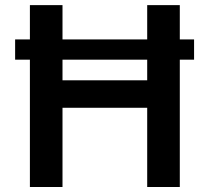

<svg xmlns="http://www.w3.org/2000/svg" viewBox="-20 -748 837 768"><path d="M756.3 -590.3V-509.3H699.2V0H568.8V-316.9H230V0H99.6V-509.3H40.5V-590.3H99.6V-727.5H230V-590.3H568.8V-727.5H699.2V-590.3ZM568.8 -509.3H230V-426.8H568.8Z"/></svg>

Font: Inter-SemiBold
Style: Regular
Weight: 600
Designer: Rasmus Andersson
Foundry: rsms
Version: Version 4.000;git-a52131595